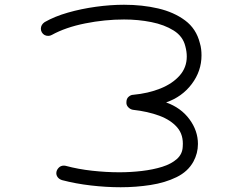

<svg xmlns="http://www.w3.org/2000/svg" viewBox="-20 -718 1040 808"><path d="M488 70Q427 70 362.5 62.5Q298 55 241 40Q229 36 223 28Q217 20 217 11Q217 -1 226 -11Q235 -21 248 -21Q254 -21 257 -20Q309 -6 368 0.5Q427 7 482 7Q530 7 577 1.5Q624 -4 662.5 -16Q701 -28 724.5 -49Q748 -70 749 -101Q753 -150 726 -181.5Q699 -213 650.5 -231Q602 -249 539 -256Q528 -258 519.5 -267Q511 -276 512 -288Q512 -303 521.5 -311Q531 -319 540 -319Q604 -325 655 -345.5Q706 -366 736 -400Q766 -434 766 -480Q766 -501 760 -523Q750 -565 711 -589.5Q672 -614 617 -625Q562 -636 502 -636Q421 -636 338.5 -619.5Q256 -603 198 -571Q191 -567 183 -567Q165 -567 156 -582Q152 -589 152 -597Q152 -614 168 -625Q210 -649 266 -665Q322 -681 383.5 -689.5Q445 -698 502 -698Q579 -698 645.5 -682.5Q712 -667 759 -632Q806 -597 821 -537Q825 -524 826.5 -511Q828 -498 828 -485Q828 -419 787 -364.5Q746 -310 679 -287Q741 -265 777 -216.5Q813 -168 813 -112Q813 -73 794 -38Q771 4 723 27.5Q675 51 613.5 60.5Q552 70 488 70Z"/></svg>

Font: Hachi Maru Pop
Style: Regular
Weight: 400
Designer: Nontynet
Foundry: Nontynet
Version: Version 1.300